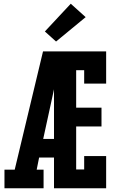

<svg xmlns="http://www.w3.org/2000/svg" viewBox="-20 -1011 640 1031"><path d="M4 0V-100H59L211 -735H313Q301 -674 287.5 -612.5Q274 -551 261 -490L212 -265H270V-165H190L177 -100H214V0ZM270 0V-735H550V-562H432V-634H389V-433H525V-332H389V-101H432V-173H550V0ZM281 -788 221 -842 360 -991 440 -919Z"/></svg>

Font: Iosevka Slab Extended
Style: Bold
Weight: 700
Width: 7
Monospace: yes
Designer: Belleve Invis
Foundry: Belleve Invis
Version: Version 11.1.0; ttfautohint (v1.8.3)